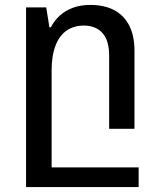

<svg xmlns="http://www.w3.org/2000/svg" viewBox="-20 -524 650 781"><path d="M86 237V-494H168L181 -413H187Q200 -439 222 -459.5Q244 -480 275.5 -492Q307 -504 347 -504Q404 -504 444 -483Q484 -462 505.5 -420.5Q527 -379 527 -317V0H424V-297Q424 -360 396.5 -390Q369 -420 321 -420Q281 -420 251.5 -400Q222 -380 206 -339Q190 -298 190 -237V237ZM132 157H544V237H132Z"/></svg>

Font: Noto Sans Armenian Medium
Style: Regular
Weight: 500
Designer: Monotype Design Team
Foundry: Monotype Imaging Inc.
Version: Version 2.007